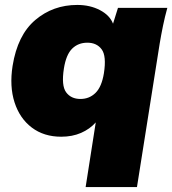

<svg xmlns="http://www.w3.org/2000/svg" viewBox="-20 -542 698 778"><path d="M327 216 368 -46Q344 -19 308.5 -3.5Q273 12 228 12Q158 12 109 -25Q60 -62 39 -127Q18 -192 31 -275Q51 -400 123 -461Q195 -522 293 -522Q345 -522 385 -501Q425 -480 438 -446L458 -510H658Q648 -474 640.5 -437.5Q633 -401 627 -365L535 216ZM306 -141Q342 -141 367 -165.5Q392 -190 401 -245Q412 -315 392 -342Q372 -369 334 -369Q297 -369 272.5 -345Q248 -321 239 -265Q228 -195 248 -168Q268 -141 306 -141Z"/></svg>

Font: Winston Black
Style: Italic
Weight: 900
Italic angle: -9°
Designer: Original fonts by Vernon Adams / Changes by Cristiano Sobral
Foundry: VOriginal fonts by Vernon Adams / Changes by Cristiano Sobral
Version: Version 2.503;July 17, 2020;FontCreator 13.0.0.2655 64-bit